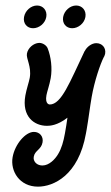

<svg xmlns="http://www.w3.org/2000/svg" viewBox="-20 -465 412 714"><path d="M297.6 -401.8C301.7 -425.5 286 -444.5 263.3 -444.5C240.6 -444.5 219 -425.5 214.8 -401.8C210.7 -378.2 225.7 -360 248.4 -360C271.1 -360 293.4 -378.2 297.6 -401.8ZM152.1 -401.8C156.3 -425.5 140.6 -444.5 117.8 -444.5C95.1 -444.5 73.6 -425.5 69.4 -401.8C65.2 -378.2 80.2 -360 102.9 -360C125.7 -360 148 -378.2 152.1 -401.8ZM90.6 -175.5C87.8 -159.9 78.5 -133.8 74.2 -109.4C60.5 -31.6 107 2.9 154.5 2.9C165 2.9 193.1 2 230.8 -27.3C228.2 -7.3 224.8 11.8 221.5 30.9C216.2 60.9 208.8 87.3 196 108.2C185.2 126.5 163.2 150.4 137.7 150.4C118.5 150.4 105.8 137.8 105.1 123.6C105.1 121.3 105.3 119.2 105.7 117.2C109.7 94.5 133.5 91.3 138.2 64.5C142.1 42.7 127.9 25.5 106 25.5C74.8 25.5 35.4 71.2 26.9 119.5C17.8 170.9 52.2 229.1 121.3 229.1C178.7 229.1 272 187.6 299.5 31.8L302.1 17.7C309.6 -25 314.2 -66.3 321 -105C331.4 -164.1 352.8 -226.7 366 -252.7C366.2 -253.6 367.1 -253.6 367.2 -254.5C368.6 -257.3 370.5 -262.7 371 -265.5C374.8 -287.3 359.7 -304.5 337.9 -304.5C321.5 -304.5 302.7 -290.9 295.5 -275.5C295.3 -274.5 294.6 -275.5 294.4 -274.5C239.5 -159.4 208.5 -76.4 164.9 -76.4C163.9 -76.6 146.7 -76.8 152.7 -110.9C154.9 -123.6 164.1 -149.1 168.6 -174.5C175 -210.9 169.8 -253.6 157.2 -285.5C152.8 -296.4 138.9 -305.5 126.2 -305.5H125.3C104.2 -304.5 83.8 -286.4 80.1 -265.5C76.7 -246.6 98 -217.6 90.6 -175.5Z"/></svg>

Font: TudorRose
Style: Oblique
Weight: 500
Italic angle: 10°
Version: Version 001.000